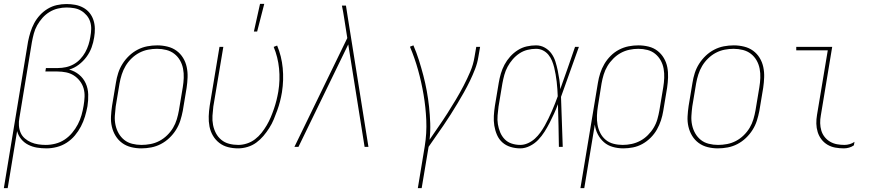

<svg xmlns="http://www.w3.org/2000/svg" viewBox="-40 -764 4560 999"><path d="M-20 215 106 -548Q111 -573 118.5 -597Q126 -621 138 -643.5Q150 -666 168 -685.5Q186 -705 208.5 -718.5Q231 -732 256 -737.5Q281 -743 306 -743Q329 -743 351 -739Q373 -735 392.5 -724.5Q412 -714 425.5 -697.5Q439 -681 446 -660Q453 -639 453.5 -616Q454 -593 450 -570Q446 -543 436.5 -517Q427 -491 410 -468Q393 -445 370 -427.5Q347 -410 320 -402Q349 -394 371.5 -375.5Q394 -357 406 -330.5Q418 -304 419 -273Q420 -242 415 -211Q410 -184 402 -157.5Q394 -131 381 -106Q368 -81 349.5 -59Q331 -37 307 -21.5Q283 -6 255.5 1Q228 8 202 8Q176 8 152 4Q128 0 106.5 -11Q85 -22 70 -40.5Q55 -59 49 -82L0 215ZM198 -10Q223 -10 248.5 -16.5Q274 -23 296 -37.5Q318 -52 335.5 -73Q353 -94 365 -117Q377 -140 384 -164.5Q391 -189 395 -214Q399 -237 400 -260Q401 -283 395 -304Q389 -325 375.5 -342.5Q362 -360 344 -371.5Q326 -383 304 -387.5Q282 -392 259 -392H196L199 -410H262Q282 -410 303 -414.5Q324 -419 343 -429.5Q362 -440 377.5 -456.5Q393 -473 403.5 -492Q414 -511 420.5 -531.5Q427 -552 430 -572Q434 -593 434.5 -613Q435 -633 429 -651.5Q423 -670 410.5 -684.5Q398 -699 382 -708.5Q366 -718 346 -721.5Q326 -725 306 -725Q284 -725 261 -719.5Q238 -714 217.5 -701.5Q197 -689 181 -671Q165 -653 153.5 -632.5Q142 -612 136 -589.5Q130 -567 126 -545L61 -151Q57 -131 58.5 -110.5Q60 -90 67.5 -73Q75 -56 89.5 -43.5Q104 -31 121.5 -23.5Q139 -16 158.5 -13Q178 -10 198 -10Z M695 8Q668 8 642 1.5Q616 -5 595.5 -20Q575 -35 561.5 -57Q548 -79 542 -105Q536 -131 537.5 -158.5Q539 -186 543 -213L563 -333Q567 -359 575 -384Q583 -409 597.5 -432Q612 -455 632 -474Q652 -493 676 -505.5Q700 -518 726 -523Q752 -528 778 -528Q805 -528 831.5 -521.5Q858 -515 878.5 -500Q899 -485 912.5 -463Q926 -441 931.5 -415Q937 -389 936 -361.5Q935 -334 931 -307L911 -187Q906 -161 898 -136Q890 -111 875.5 -88Q861 -65 841 -46Q821 -27 797 -14.5Q773 -2 747 3Q721 8 695 8ZM696 -10Q719 -10 743 -14.5Q767 -19 789 -30.5Q811 -42 829.5 -60Q848 -78 860.5 -99Q873 -120 880 -143.5Q887 -167 891 -190L911 -310Q915 -334 916 -358.5Q917 -383 912.5 -406.5Q908 -430 896.5 -450Q885 -470 867 -484Q849 -498 825.5 -504Q802 -510 777 -510Q754 -510 730.5 -505.5Q707 -501 685 -489.5Q663 -478 644.5 -460Q626 -442 613.5 -421Q601 -400 593.5 -376.5Q586 -353 582 -330L562 -210Q559 -186 557.5 -161.5Q556 -137 561 -113.5Q566 -90 577.5 -70Q589 -50 606.5 -36Q624 -22 647.5 -16Q671 -10 696 -10Z M1199 8Q1172 8 1146.5 1.5Q1121 -5 1101 -20.5Q1081 -36 1068 -58Q1055 -80 1050 -106Q1045 -132 1046 -159Q1047 -186 1051 -213L1102 -520H1122L1070 -210Q1067 -186 1065.5 -161.5Q1064 -137 1068.5 -114Q1073 -91 1083.5 -71Q1094 -51 1111.5 -36.5Q1129 -22 1152 -16Q1175 -10 1200 -10Q1222 -10 1245 -17.5Q1268 -25 1287 -39.5Q1306 -54 1321 -73Q1336 -92 1348 -112.5Q1360 -133 1369 -154.5Q1378 -176 1385.5 -198Q1393 -220 1398.5 -242Q1404 -264 1408 -287Q1418 -348 1412 -407.5Q1406 -467 1384 -520L1402 -527Q1425 -472 1431 -410Q1437 -348 1427 -284Q1423 -260 1417 -236.5Q1411 -213 1402.5 -189.5Q1394 -166 1384.5 -143Q1375 -120 1361 -98Q1347 -76 1330.5 -56.5Q1314 -37 1293.5 -22Q1273 -7 1248 0.5Q1223 8 1199 8ZM1281 -600 1313 -744H1335L1298 -600Z M1513 0H1492L1767 -566L1751 -668Q1748 -685 1745.5 -701.5Q1743 -718 1739 -735H1760L1770 -671L1783 -590L1877 0H1857L1772 -533Z M2134 215 2170 -3Q2181 -71 2178 -138.5Q2175 -206 2164 -271Q2153 -336 2135.5 -399Q2118 -462 2093 -521L2111 -528Q2127 -491 2139.5 -451.5Q2152 -412 2162.5 -372Q2173 -332 2180.5 -291Q2188 -250 2192.5 -208Q2197 -166 2198.5 -123Q2200 -80 2195 -37Q2218 -71 2242 -105.5Q2266 -140 2288 -174.5Q2310 -209 2331.5 -245Q2353 -281 2372 -317.5Q2391 -354 2407 -391.5Q2423 -429 2429 -468L2438 -520H2458L2449 -468Q2444 -436 2432 -405Q2420 -374 2405.5 -344Q2391 -314 2374.5 -284.5Q2358 -255 2340.5 -226Q2323 -197 2305 -168.5Q2287 -140 2267.5 -111.5Q2248 -83 2228.5 -55.5Q2209 -28 2190 0L2154 215Z M2667 8Q2641 8 2616.5 0.5Q2592 -7 2574 -23Q2556 -39 2546 -62Q2536 -85 2532 -110Q2528 -135 2529.5 -161Q2531 -187 2535 -213L2555 -333Q2559 -357 2566 -381Q2573 -405 2585 -427.5Q2597 -450 2614.5 -469.5Q2632 -489 2654 -503Q2676 -517 2700.5 -522.5Q2725 -528 2749 -528Q2774 -528 2795 -516Q2816 -504 2829.5 -485Q2843 -466 2850 -443.5Q2857 -421 2862 -397Q2867 -373 2870.5 -349Q2874 -325 2875 -300Q2895 -355 2914 -410Q2933 -465 2952 -520H2972Q2948 -455 2925.5 -390Q2903 -325 2879 -260Q2882 -195 2883.5 -130Q2885 -65 2888 0H2868Q2867 -55 2866 -110.5Q2865 -166 2863 -222Q2854 -197 2843 -173Q2832 -149 2820 -125.5Q2808 -102 2793.5 -79Q2779 -56 2760.5 -36.5Q2742 -17 2717 -4.5Q2692 8 2667 8ZM2667 -10Q2687 -10 2707 -19Q2727 -28 2743 -42.5Q2759 -57 2771.5 -74.5Q2784 -92 2794.5 -110.5Q2805 -129 2814 -148Q2823 -167 2831.5 -186Q2840 -205 2847.5 -224.5Q2855 -244 2862 -263Q2861 -282 2860 -301Q2859 -320 2856.5 -339Q2854 -358 2851 -376.5Q2848 -395 2843.5 -413Q2839 -431 2832 -448Q2825 -465 2813.5 -479Q2802 -493 2785.5 -501.5Q2769 -510 2749 -510Q2727 -510 2704.5 -504.5Q2682 -499 2662.5 -486Q2643 -473 2627.5 -455Q2612 -437 2601 -416.5Q2590 -396 2584 -374Q2578 -352 2574 -330L2554 -210Q2551 -187 2549 -163.5Q2547 -140 2550.5 -118Q2554 -96 2562.5 -75.5Q2571 -55 2586 -39.5Q2601 -24 2622.5 -17Q2644 -10 2667 -10Z M2980 215 3071 -333Q3075 -358 3083 -383Q3091 -408 3104.5 -431Q3118 -454 3137.5 -473.5Q3157 -493 3181 -505.5Q3205 -518 3230.5 -523Q3256 -528 3281 -528Q3309 -528 3335 -521.5Q3361 -515 3381 -499.5Q3401 -484 3414 -462Q3427 -440 3432 -414.5Q3437 -389 3436 -361.5Q3435 -334 3431 -307L3411 -187Q3407 -162 3399 -137.5Q3391 -113 3378 -90Q3365 -67 3345.5 -47.5Q3326 -28 3302.5 -15Q3279 -2 3253.5 3Q3228 8 3203 8Q3175 8 3148.5 0.5Q3122 -7 3102.5 -24Q3083 -41 3070.5 -65Q3058 -89 3055 -116L3000 215ZM3200 -10Q3223 -10 3246.5 -15Q3270 -20 3291.5 -31.5Q3313 -43 3331 -61Q3349 -79 3361.5 -100Q3374 -121 3380.5 -144Q3387 -167 3391 -190L3411 -310Q3415 -334 3416 -358.5Q3417 -383 3413 -406Q3409 -429 3398 -449Q3387 -469 3369.5 -483.5Q3352 -498 3329 -504Q3306 -510 3281 -510Q3258 -510 3234.5 -505Q3211 -500 3190 -488.5Q3169 -477 3151 -459Q3133 -441 3120.5 -420Q3108 -399 3101 -376Q3094 -353 3090 -330L3071 -211Q3067 -187 3066 -162.5Q3065 -138 3069 -115Q3073 -92 3083.5 -71.5Q3094 -51 3111.5 -36.5Q3129 -22 3152 -16Q3175 -10 3200 -10Z M3695 8Q3668 8 3642 1.5Q3616 -5 3595.5 -20Q3575 -35 3561.5 -57Q3548 -79 3542 -105Q3536 -131 3537.5 -158.5Q3539 -186 3543 -213L3563 -333Q3567 -359 3575 -384Q3583 -409 3597.5 -432Q3612 -455 3632 -474Q3652 -493 3676 -505.5Q3700 -518 3726 -523Q3752 -528 3778 -528Q3805 -528 3831.5 -521.5Q3858 -515 3878.5 -500Q3899 -485 3912.5 -463Q3926 -441 3931.5 -415Q3937 -389 3936 -361.5Q3935 -334 3931 -307L3911 -187Q3906 -161 3898 -136Q3890 -111 3875.5 -88Q3861 -65 3841 -46Q3821 -27 3797 -14.5Q3773 -2 3747 3Q3721 8 3695 8ZM3696 -10Q3719 -10 3743 -14.5Q3767 -19 3789 -30.5Q3811 -42 3829.5 -60Q3848 -78 3860.5 -99Q3873 -120 3880 -143.5Q3887 -167 3891 -190L3911 -310Q3915 -334 3916 -358.5Q3917 -383 3912.5 -406.5Q3908 -430 3896.5 -450Q3885 -470 3867 -484Q3849 -498 3825.5 -504Q3802 -510 3777 -510Q3754 -510 3730.5 -505.5Q3707 -501 3685 -489.5Q3663 -478 3644.5 -460Q3626 -442 3613.5 -421Q3601 -400 3593.5 -376.5Q3586 -353 3582 -330L3562 -210Q3559 -186 3557.5 -161.5Q3556 -137 3561 -113.5Q3566 -90 3577.5 -70Q3589 -50 3606.5 -36Q3624 -22 3647.5 -16Q3671 -10 3696 -10Z M4351 8Q4328 8 4306 4Q4284 0 4265.5 -11Q4247 -22 4234 -39Q4221 -56 4214.5 -77Q4208 -98 4207.5 -120.5Q4207 -143 4211 -166L4267 -502H4103V-520H4290L4231 -164Q4227 -143 4227.5 -123Q4228 -103 4233.5 -84.5Q4239 -66 4251 -51Q4263 -36 4279.5 -26.5Q4296 -17 4315 -13.5Q4334 -10 4354 -10Q4367 -10 4381 -14Q4395 -18 4406 -26L4403 -8Q4392 0 4378 4Q4364 8 4351 8Z"/></svg>

Font: Iosevka Thin Oblique
Style: Regular
Weight: 100
Italic angle: -9°
Monospace: yes
Designer: Belleve Invis
Foundry: Belleve Invis
Version: Version 32.5.0; ttfautohint (v1.8.4)